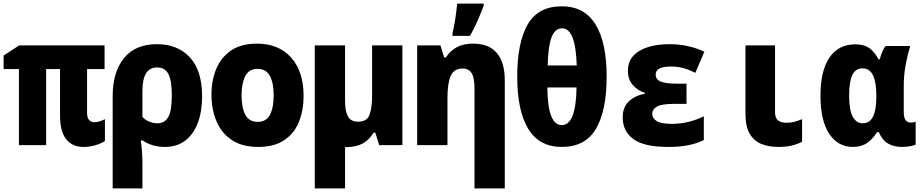

<svg xmlns="http://www.w3.org/2000/svg" viewBox="-21 -805 5108 1065"><path d="M441 10Q380 10 346 -33Q312 -76 312 -164V-422H235V0H84V-422H-1V-497L85 -553H559V-422H462V-179Q462 -152 473 -139.5Q484 -127 502 -127Q517 -127 532.5 -132Q548 -137 561 -144V-23Q542 -10 510 0Q478 10 441 10Z M604 -273Q604 -405 666.5 -482.5Q729 -560 850 -560Q964 -560 1032 -487Q1100 -414 1100 -270Q1100 -187 1076.5 -124Q1053 -61 1007 -25.5Q961 10 893 10Q823 10 770 -26H760Q765 10 767 41.5Q769 73 769 105V240H604ZM851 -121Q893 -121 912.5 -156Q932 -191 932 -276Q932 -360 912.5 -395.5Q893 -431 851 -431Q810 -431 789.5 -399Q769 -367 769 -298V-156Q784 -140 806.5 -130.5Q829 -121 851 -121Z M1411 10Q1322 10 1264.5 -28.5Q1207 -67 1179.5 -133Q1152 -199 1152 -280Q1152 -361 1179.5 -425Q1207 -489 1262.5 -526Q1318 -563 1404 -563Q1525 -563 1594 -485.5Q1663 -408 1663 -273Q1663 -194 1637.5 -130Q1612 -66 1556.5 -28Q1501 10 1411 10ZM1408 -129Q1456 -129 1476.5 -168.5Q1497 -208 1497 -276Q1497 -345 1476 -384Q1455 -423 1408 -423Q1360 -423 1339.5 -383Q1319 -343 1319 -276Q1319 -207 1340 -168Q1361 -129 1408 -129Z M1900 11Q1896 11 1893 11V240H1725V-553H1893V-244Q1893 -188 1909 -159Q1925 -130 1965 -130Q2015 -130 2029 -169Q2043 -208 2043 -277V-553H2211V0H2082L2061 -69H2051Q2028 -30 1991.5 -9.5Q1955 11 1900 11Z M2293 0V-553H2422L2443 -486H2452Q2475 -522 2511.5 -542.5Q2548 -563 2603 -563Q2691 -563 2735 -511Q2779 -459 2779 -359V240H2611V-312Q2611 -374 2595 -399.5Q2579 -425 2545 -425Q2497 -425 2479 -384Q2461 -343 2461 -261V0ZM2489 -622Q2494 -641 2499.5 -671.5Q2505 -702 2509 -733.5Q2513 -765 2515 -785H2662V-773Q2647 -734 2629 -692Q2611 -650 2586 -606H2489Z M3095 10Q2970 10 2909 -90.5Q2848 -191 2848 -380Q2848 -569 2906 -669.5Q2964 -770 3095 -770Q3220 -770 3282 -670Q3344 -570 3344 -380Q3344 -192 3285 -91Q3226 10 3095 10ZM3178 -442Q3172 -648 3097 -648Q3057 -648 3038 -597Q3019 -546 3017 -442ZM3095 -111Q3174 -111 3177 -320H3015Q3017 -111 3095 -111Z M3686 10Q3550 10 3491.5 -34Q3433 -78 3433 -154Q3433 -212 3468.5 -244Q3504 -276 3556 -285V-290Q3517 -302 3489.5 -333Q3462 -364 3462 -412Q3462 -463 3492 -495.5Q3522 -528 3574 -544Q3626 -560 3692 -560Q3797 -560 3886 -518L3836 -401Q3802 -418 3770.5 -427Q3739 -436 3700 -436Q3616 -436 3616 -392Q3616 -364 3644 -352.5Q3672 -341 3732 -341H3787V-229H3722Q3650 -229 3623.5 -214Q3597 -199 3597 -173Q3597 -150 3620.5 -134Q3644 -118 3705 -118Q3757 -118 3802 -130Q3847 -142 3883 -160V-28Q3844 -9 3797 0.5Q3750 10 3686 10Z M4297 10Q4242 10 4201 -7Q4160 -24 4137 -64Q4114 -104 4114 -173V-553H4278V-183Q4278 -149 4295.5 -136.5Q4313 -124 4340 -124Q4364 -124 4384 -129Q4404 -134 4428 -144V-19Q4403 -5 4370.5 2.5Q4338 10 4297 10Z M4710 10Q4627 10 4578.5 -63Q4530 -136 4530 -274Q4530 -413 4580 -486Q4630 -559 4723 -559Q4771 -559 4800.5 -538.5Q4830 -518 4852 -476H4859Q4864 -496 4872 -516Q4880 -536 4892 -550H5028Q5016 -513 5004 -452.5Q4992 -392 4992 -326V-185Q4992 -151 5003 -138Q5014 -125 5031 -125Q5046 -125 5058 -130V-3Q5052 1 5030.5 5.5Q5009 10 4982 10Q4937 10 4904.5 -9Q4872 -28 4854 -72H4844Q4820 -34 4788.5 -12Q4757 10 4710 10ZM4765 -121Q4840 -121 4840 -268V-274Q4840 -348 4821.5 -387Q4803 -426 4763 -426Q4724 -426 4706.5 -388Q4689 -350 4689 -276Q4689 -195 4709 -158Q4729 -121 4765 -121Z"/></svg>

Font: Noto Sans Mono SemiCondensed Black
Style: Regular
Weight: 900
Width: 4
Designer: Monotype Design Team
Foundry: Monotype Imaging Inc.
Version: Version 2.014; ttfautohint (v1.8.4.7-5d5b)